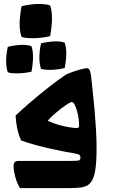

<svg xmlns="http://www.w3.org/2000/svg" viewBox="-20 -968 584 988"><path d="M449 -574Q452 -544 457 -499.5Q462 -455 466.5 -403.5Q471 -352 474 -301Q477 -250 477 -207Q477 -133 470 -91Q463 -49 447.5 -29.5Q432 -10 405.5 -5Q379 0 340 0H83Q67 -26 58.5 -58Q50 -90 50 -112Q50 -127 55.5 -133.5Q61 -140 80 -140Q139 -140 211 -140Q283 -140 343 -140Q378 -140 386 -142.5Q394 -145 394 -158Q394 -165 389.5 -170Q385 -175 362 -179Q347 -181 316 -187Q285 -193 246 -201.5Q207 -210 166 -221Q125 -232 89 -245Q80 -263 73.5 -287Q67 -311 64 -334.5Q61 -358 60 -373Q91 -403 136.5 -442Q182 -481 230.5 -519Q279 -557 319 -584Q331 -590 353.5 -598Q376 -606 397.5 -611.5Q419 -617 426 -617Q437 -617 441.5 -607.5Q446 -598 449 -574ZM229 -345Q253 -334 282 -325.5Q311 -317 337.5 -313Q364 -309 377 -309Q387 -309 387 -323Q387 -351 381 -378.5Q375 -406 366.5 -424.5Q358 -443 350 -443Q342 -443 319.5 -427.5Q297 -412 271 -390.5Q245 -369 228 -350Q225 -347 229 -345ZM91 -778Q81 -807 81 -844Q81 -881 91 -936Q137 -947 176.5 -947.5Q216 -948 238 -940Q257 -886 238 -782Q195 -772 153 -771.5Q111 -771 91 -778ZM20 -596Q12 -620 11.5 -651Q11 -682 20 -727Q58 -736 90.5 -737Q123 -738 142 -730Q158 -685 142 -599Q105 -591 71 -590.5Q37 -590 20 -596ZM191 -614Q183 -638 182.5 -669Q182 -700 191 -745Q229 -754 261.5 -755Q294 -756 313 -748Q329 -703 313 -618Q276 -609 242 -608.5Q208 -608 191 -614Z"/></svg>

Font: Ruwudu
Style: Bold
Weight: 700
Designer: Becca Hirsbrunner Spalinger
Foundry: SIL International
Version: Version 3.000